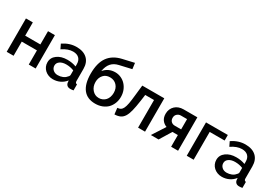

<svg xmlns="http://www.w3.org/2000/svg" viewBox="40 -1669 3724 2607"><g transform="rotate(30 1901.5 -365.5)"><path d="M68 -523V0H176V-222H414V0H522V-523H414V-315H176V-523Z M992 -85 995 -52Q999 -26 1017 -10.5Q1035 5 1066 5Q1090 5 1116 0V-94Q1087 -96 1087 -130V-319Q1087 -421 1027 -476.5Q967 -532 859 -532Q750 -532 649 -464L683 -394Q771 -454 849 -454Q911 -454 944 -421.5Q977 -389 977 -331V-295Q915 -319 839 -319Q742 -319 680 -273Q618 -228 618 -154Q618 -119 631.5 -89Q645 -59 669 -37Q693 -15 725.5 -2.5Q758 10 795 10Q854 10 905.5 -14.5Q957 -39 992 -85ZM722 -163Q722 -205 759 -230.5Q796 -256 856 -256Q920 -256 977 -233V-164Q977 -144 956 -126Q936 -100 900.5 -85.5Q865 -71 825 -71Q780 -71 751 -97.5Q722 -124 722 -163Z M1652 -741 1473 -700Q1338 -669 1271 -576Q1204 -483 1204 -315Q1204 -155 1268.5 -72.5Q1333 10 1458 10Q1517 10 1565.5 -9Q1614 -28 1648 -62Q1681 -96 1699.5 -143Q1718 -190 1718 -244Q1718 -297 1700.5 -343Q1683 -389 1651 -424Q1620 -458 1577 -477.5Q1534 -497 1486 -497Q1432 -497 1387.5 -476Q1343 -455 1311 -415Q1325 -498 1365.5 -544Q1406 -590 1477 -606L1664 -649ZM1357 -360Q1394 -402 1459 -402Q1524 -402 1565 -358Q1606 -314 1606 -243Q1606 -208 1595.5 -177.5Q1585 -147 1566 -126Q1547 -105 1520 -93Q1493 -81 1463 -81Q1401 -81 1359 -129Q1317 -177 1317 -249Q1317 -315 1357 -360Z M1907 -68Q1930 -105 1946 -168Q1962 -231 1977 -337L1990 -433H2128V0H2237V-523H1892L1875 -369Q1866 -279 1856.5 -227.5Q1847 -176 1833 -147Q1819 -118 1800 -106Q1781 -94 1749 -92L1760 5Q1813 3 1848 -13.5Q1883 -30 1907 -68Z M2449 0 2561 -183H2646V0H2755V-524H2539Q2500 -524 2466.5 -512Q2433 -500 2409 -477Q2384 -454 2370.5 -422Q2357 -390 2357 -352Q2357 -294 2384 -256.5Q2411 -219 2458 -201L2328 0ZM2467 -351Q2467 -389 2492 -411Q2517 -433 2549 -433H2646V-272H2546Q2512 -272 2489.5 -293Q2467 -314 2467 -351Z M2891 -523V0H2999V-436H3233V-523Z M3640 -85 3643 -52Q3647 -26 3665 -10.5Q3683 5 3714 5Q3738 5 3764 0V-94Q3735 -96 3735 -130V-319Q3735 -421 3675 -476.5Q3615 -532 3507 -532Q3398 -532 3297 -464L3331 -394Q3419 -454 3497 -454Q3559 -454 3592 -421.5Q3625 -389 3625 -331V-295Q3563 -319 3487 -319Q3390 -319 3328 -273Q3266 -228 3266 -154Q3266 -119 3279.5 -89Q3293 -59 3317 -37Q3341 -15 3373.5 -2.5Q3406 10 3443 10Q3502 10 3553.5 -14.5Q3605 -39 3640 -85ZM3370 -163Q3370 -205 3407 -230.5Q3444 -256 3504 -256Q3568 -256 3625 -233V-164Q3625 -144 3604 -126Q3584 -100 3548.5 -85.5Q3513 -71 3473 -71Q3428 -71 3399 -97.5Q3370 -124 3370 -163Z"/></g></svg>

Font: RT Raleway SemiBold
Style: Regular
Weight: 400
Designer: Matt McInerney, Pablo Impallari, Rodrigo Fuenzalida — Edited by Milan Moffatt in April 2016
Foundry: Matt McInerney, Pablo Impallari, Rodrigo Fuenzalida — Edited by Milan Moffatt in April 2016
Version: Version 3.001